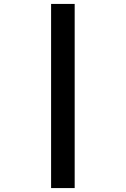

<svg xmlns="http://www.w3.org/2000/svg" viewBox="-20 -837 640 977"><path d="M240 120V-817H360V120Z"/></svg>

Font: Kode Mono
Style: Regular
Weight: 400
Monospace: yes
Designer: Isa Ozler
Foundry: Kadena LLC
Version: Version 1.000;gftools[0.9.28]